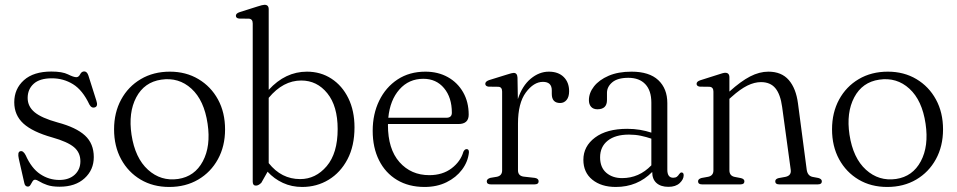

<svg xmlns="http://www.w3.org/2000/svg" viewBox="-20 -750 3893 781"><path d="M221.5 -18Q260.5 -18 283.8 -39.2Q307 -60.5 307 -94Q307 -129.5 280.8 -151.5Q254.5 -173.5 192.5 -191Q112.5 -213.5 75.2 -247.5Q38 -281.5 38 -334Q38 -388.5 77.2 -423.8Q116.5 -459 189 -459Q233.5 -459 256.5 -447.5Q279.5 -436 290.5 -436Q300 -436 306 -447.8Q312 -459.5 322.5 -459.5Q334 -459.5 339.5 -443L372 -340.5Q379.5 -318 366.5 -313.5Q352.5 -308.5 343.5 -325Q316 -383.5 277 -407.5Q238 -431.5 191 -431.5Q141.5 -431.5 117 -409.2Q92.5 -387 92.5 -351.5Q92.5 -317 120.8 -293.5Q149 -270 214 -252Q289.5 -232 325.5 -199Q361.5 -166 361.5 -111Q361.5 -59 324 -24.8Q286.5 9.5 222.5 9.5Q191.5 9.5 171.8 2.5Q152 -4.5 140.5 -11.8Q129 -19 122.5 -19Q116.5 -19 112.2 -12Q108 -5 104 2Q100 9 93.5 9Q82 9 79 -5L56.5 -104Q50.5 -131 61.5 -134.5Q74 -139 84.5 -118.5Q108 -65.5 143.5 -41.8Q179 -18 221.5 -18Z M671 -458.5Q736.5 -458.5 787.2 -428.2Q838 -398 866.8 -345.2Q895.5 -292.5 895.5 -223.5Q895.5 -155.5 866.5 -102.5Q837.5 -49.5 786.2 -19.5Q735 10.5 668.5 10.5Q602.5 10.5 552 -19.5Q501.5 -49.5 472.8 -102.2Q444 -155 444 -224Q444 -292 472.8 -345Q501.5 -398 552.8 -428.2Q604 -458.5 671 -458.5ZM704.5 -22Q772 -32 805 -93.8Q838 -155.5 824.5 -246.5Q810.5 -342 758.8 -389.2Q707 -436.5 636 -426Q567 -416 534.2 -354Q501.5 -292 515 -202Q529.5 -107 582 -59.5Q634.5 -12 704.5 -22Z M1073 -712.5V-384.5Q1140.5 -458.5 1228.5 -458.5Q1284.5 -458.5 1328.2 -430Q1372 -401.5 1397 -350.5Q1422 -299.5 1422 -232Q1422 -156.5 1393.5 -102.2Q1365 -48 1316.8 -18.8Q1268.5 10.5 1209 10.5Q1166.5 10.5 1130.8 -6Q1095 -22.5 1068.5 -51.5L1043 -6.5Q1031.5 5 1021 5Q1008 5 1008 -11V-654.5Q1008 -672.5 993 -674L952.5 -674.5Q939.5 -676 939.5 -686Q939.5 -695.5 954.5 -700.5L1027 -723.5Q1048.5 -730.5 1056 -730.5Q1073 -730.5 1073 -712.5ZM1205.5 -422.5Q1131.5 -422.5 1073 -352V-86.5Q1124.5 -21.5 1201 -21.5Q1264 -21.5 1308.8 -74Q1353.5 -126.5 1353.5 -225Q1353.5 -318.5 1311.5 -370.5Q1269.5 -422.5 1205.5 -422.5Z M1886.5 -283.5Q1886.5 -245.5 1844.5 -245.5H1558.5Q1558 -244 1558 -242Q1558 -143.5 1605 -90.5Q1652 -37.5 1726.5 -37.5Q1780 -37.5 1816.8 -65.2Q1853.5 -93 1865 -133Q1870.5 -143.5 1878 -143.5Q1888 -143.5 1887.5 -130Q1883.5 -92 1859.5 -60Q1835.5 -28 1796.5 -8.8Q1757.5 10.5 1707 10.5Q1642.5 10.5 1595 -18Q1547.5 -46.5 1521.8 -98Q1496 -149.5 1496 -218Q1496 -286 1522.5 -340.5Q1549 -395 1597.2 -426.8Q1645.5 -458.5 1710.5 -458.5Q1762 -458.5 1801.8 -436.2Q1841.5 -414 1864 -374.5Q1886.5 -335 1886.5 -283.5ZM1702 -429.5Q1643 -429.5 1604.8 -386.2Q1566.5 -343 1559.5 -271H1795.5Q1818 -271 1818 -291.5Q1818 -353.5 1786.2 -391.5Q1754.5 -429.5 1702 -429.5Z M2085 -434.5 2086.5 -347Q2104.5 -401.5 2139 -430Q2173.5 -458.5 2212.5 -458.5Q2251 -458.5 2273 -436.8Q2295 -415 2295 -379Q2295 -356 2284.8 -343.5Q2274.5 -331 2258.5 -331Q2224.5 -331 2224.5 -368V-382.5Q2224.5 -417 2188.5 -417Q2151 -417 2119 -373.8Q2087 -330.5 2087 -247V-57.5Q2087 -34.5 2110.5 -31.5L2155 -26.5Q2171 -24 2171 -12.5Q2171 0 2154.5 0H1976.5Q1960 0 1960 -12.5Q1960 -22 1974.5 -26.5L2001.5 -31Q2022.5 -35.5 2022.5 -57V-377.5Q2022.5 -396 2007.5 -397L1967 -397.5Q1954 -399.5 1954 -409Q1954 -418.5 1969 -424L2041.5 -446.5Q2063 -453.5 2069.5 -453.5Q2084 -453.5 2085 -434.5Z M2353 -100Q2353 -155 2400.5 -190.5Q2448 -226 2531.5 -226Q2559 -226 2583.8 -221.8Q2608.5 -217.5 2629.5 -210.5V-332.5Q2629.5 -381.5 2605 -407.5Q2580.5 -433.5 2536 -433.5Q2492 -433.5 2470.5 -415.2Q2449 -397 2449 -372.5V-343Q2449 -305.5 2410 -305.5Q2393.5 -305.5 2384.5 -315.5Q2375.5 -325.5 2375.5 -342.5Q2375.5 -372 2396.2 -398.5Q2417 -425 2455.8 -441.8Q2494.5 -458.5 2549 -458.5Q2621 -458.5 2657.8 -424Q2694.5 -389.5 2694.5 -330.5V-59.5Q2694.5 -27 2718.5 -27Q2728 -27 2733.5 -31.2Q2739 -35.5 2742.5 -41.5Q2747.5 -48.5 2752 -48.5Q2761 -48.5 2761 -37Q2761 -20.5 2744.8 -5.2Q2728.5 10 2699 10Q2668 10 2650.5 -5.5Q2633 -21 2633 -50.5Q2573 10.5 2485 10.5Q2426 10.5 2389.5 -19Q2353 -48.5 2353 -100ZM2421 -110Q2421 -69 2446.2 -47.2Q2471.5 -25.5 2510.5 -25.5Q2579.5 -25.5 2629.5 -77.5V-186Q2609 -193 2586.5 -197.8Q2564 -202.5 2538.5 -202.5Q2483 -202.5 2452 -177.8Q2421 -153 2421 -110Z M2947 -435.5V-377.5Q2993.5 -419.5 3031.2 -439Q3069 -458.5 3105.5 -458.5Q3159 -458.5 3188.5 -424.5Q3218 -390.5 3226 -329L3261.5 -59.5Q3265 -35 3285 -30.5L3309 -26Q3323 -22 3323 -12.5Q3323 0 3307 0H3149.5Q3133.5 0 3133.5 -12.5Q3133.5 -22 3147 -25.5L3174.5 -30.5Q3199.5 -35.5 3196.5 -59L3161.5 -315Q3154.5 -366.5 3134 -391.2Q3113.5 -416 3075.5 -416Q3049 -416 3020 -401.8Q2991 -387.5 2956 -356L2947 -348V-57.5Q2947 -35 2968 -30.5L2994 -25.5Q3008 -22 3008 -12.5Q3008 0 2992 0H2835.5Q2819.5 0 2819.5 -12.5Q2819.5 -22 2833.5 -26L2861 -31Q2882 -35.5 2882 -57V-377.5Q2882 -395.5 2866.5 -397L2826.5 -397.5Q2813.5 -399.5 2813.5 -409Q2813.5 -418.5 2828.5 -423.5L2901 -446.5Q2922.5 -454 2930 -454Q2947 -454 2947 -435.5Z M3591.5 -458.5Q3657 -458.5 3707.8 -428.2Q3758.5 -398 3787.2 -345.2Q3816 -292.5 3816 -223.5Q3816 -155.5 3787 -102.5Q3758 -49.5 3706.8 -19.5Q3655.5 10.5 3589 10.5Q3523 10.5 3472.5 -19.5Q3422 -49.5 3393.2 -102.2Q3364.5 -155 3364.5 -224Q3364.5 -292 3393.2 -345Q3422 -398 3473.2 -428.2Q3524.5 -458.5 3591.5 -458.5ZM3625 -22Q3692.5 -32 3725.5 -93.8Q3758.5 -155.5 3745 -246.5Q3731 -342 3679.2 -389.2Q3627.5 -436.5 3556.5 -426Q3487.5 -416 3454.8 -354Q3422 -292 3435.5 -202Q3450 -107 3502.5 -59.5Q3555 -12 3625 -22Z"/></svg>

Font: Fraunces 72pt S050 Light
Style: Regular
Weight: 300
Version: Version 1.000; ttfautohint (v1.8.3)